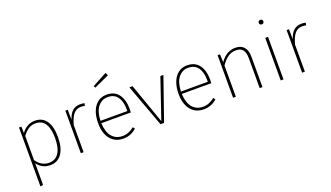

<svg xmlns="http://www.w3.org/2000/svg" viewBox="-82 -1387 3797 2204"><g transform="rotate(-20 1816.5 -284.5)"><path d="M497 -264Q497 -135 447 -62.5Q397 10 304 10Q254 10 214 -12Q174 -34 148 -70V194L114 200V-520H143L145 -441Q175 -483 217 -507Q259 -531 311 -531Q402 -531 449.5 -462Q497 -393 497 -264ZM462 -264Q462 -381 423 -440.5Q384 -500 309 -500Q257 -500 220.5 -476Q184 -452 148 -405V-109Q209 -21 302 -21Q380 -21 421 -83.5Q462 -146 462 -264Z M916 -525 909 -494Q890 -500 863 -500Q807 -500 772.5 -459.5Q738 -419 714 -332V0H680V-520H709L711 -397Q732 -465 769 -498Q806 -531 864 -531Q892 -531 916 -525Z M1379 -243H1019Q1024 -132 1072 -76.5Q1120 -21 1198 -21Q1240 -21 1272 -34Q1304 -47 1342 -76L1360 -52Q1324 -21 1285 -5.5Q1246 10 1198 10Q1099 10 1041.5 -60.5Q984 -131 984 -256Q984 -340 1009 -402Q1034 -464 1079.5 -497.5Q1125 -531 1186 -531Q1282 -531 1331.5 -464.5Q1381 -398 1381 -283Q1381 -261 1379 -243ZM1347 -295Q1347 -390 1307.5 -445Q1268 -500 1188 -500Q1117 -500 1070 -442.5Q1023 -385 1019 -272H1347ZM1278 -734 1094 -650 1082 -673 1262 -769Z M1697 0H1653L1462 -520H1501L1674 -30L1841 -520H1878Z M2362 -243H2002Q2007 -132 2055 -76.5Q2103 -21 2181 -21Q2223 -21 2255 -34Q2287 -47 2325 -76L2343 -52Q2307 -21 2268 -5.5Q2229 10 2181 10Q2082 10 2024.5 -60.5Q1967 -131 1967 -256Q1967 -340 1992 -402Q2017 -464 2062.5 -497.5Q2108 -531 2169 -531Q2265 -531 2314.5 -464.5Q2364 -398 2364 -283Q2364 -261 2362 -243ZM2330 -295Q2330 -390 2290.5 -445Q2251 -500 2171 -500Q2100 -500 2053 -442.5Q2006 -385 2002 -272H2330Z M2899 -371V0H2865V-366Q2865 -435 2838 -468Q2811 -501 2756 -501Q2700 -501 2657 -470.5Q2614 -440 2574 -382V0H2540V-520H2569L2573 -423Q2649 -531 2759 -531Q2828 -531 2863.5 -489.5Q2899 -448 2899 -371Z M3156 0H3122V-520H3156ZM3167 -707Q3167 -695 3159.5 -687Q3152 -679 3138 -679Q3126 -679 3118 -687Q3110 -695 3110 -707Q3110 -718 3118 -726Q3126 -734 3138 -734Q3152 -734 3159.5 -726Q3167 -718 3167 -707Z M3619 -525 3612 -494Q3593 -500 3566 -500Q3510 -500 3475.5 -459.5Q3441 -419 3417 -332V0H3383V-520H3412L3414 -397Q3435 -465 3472 -498Q3509 -531 3567 -531Q3595 -531 3619 -525Z"/></g></svg>

Font: FiraGO UltraLight
Style: Regular
Weight: 200
Designer: bBox Type
Foundry: bBox Type GmbH
Version: Version 1.001